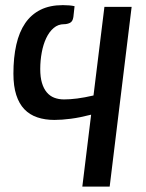

<svg xmlns="http://www.w3.org/2000/svg" viewBox="-20 -536 557 730"><path d="M397 173.5H293L326.5 -100Q284 -89 249.2 -84.5Q214.5 -80 187 -80Q151 -80 122 -89.8Q93 -99.5 72.8 -120.5Q52.5 -141.5 41.8 -175Q31 -208.5 31 -256Q31 -317.5 42 -366Q53 -414.5 75.8 -447.8Q98.5 -481 134 -498.8Q169.5 -516.5 219 -516.5Q233 -516.5 243.8 -515.5Q254.5 -514.5 263.5 -512.5L259 -471.5Q256.5 -454 245.8 -449Q235 -444 223.5 -444Q201 -444 184 -429.5Q167 -415 155.8 -391.2Q144.5 -367.5 138.8 -336.8Q133 -306 133 -273.5Q133 -242.5 139.5 -220.8Q146 -199 157.8 -185Q169.5 -171 186.2 -164.5Q203 -158 223.5 -158Q246 -158 273.5 -161.5Q301 -165 335.5 -173L377 -510H480.5Z"/></svg>

Font: Lato Semibold
Style: Italic
Weight: 600
Italic angle: -7°
Designer: Lukasz Dziedzic
Foundry: tyPoland Lukasz Dziedzic
Version: Version 2.006; 2014-01-15